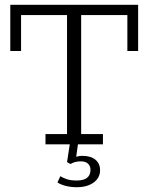

<svg xmlns="http://www.w3.org/2000/svg" viewBox="-20 -603 620 802"><path d="M170 0V-43H260V-540H68V-390H23V-583H557V-390H512V-540H319V-43H410V0ZM301 179Q276 179 254.5 173.5Q233 168 220 159L232 133Q245 141 260.5 146Q276 151 301 151Q358 151 358 106Q358 91 348 81Q338 71 317 71Q307 71 297 73Q287 75 274 82L260 74L273 -10H307L297 61L282 58Q293 53 303 50.5Q313 48 324 48Q359 48 378.5 64Q398 80 398 108Q398 140 371 159.5Q344 179 301 179Z"/></svg>

Font: Rokkitt Light
Style: Regular
Weight: 300
Version: Version 3.103